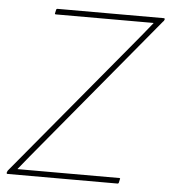

<svg xmlns="http://www.w3.org/2000/svg" viewBox="-49 -700 661 745"><g transform="rotate(5 281.5 -327.5)"><path d="M8 0Q4 0 4 -4L5 -7Q6 -12 10 -16L449 -544Q467 -566 485 -587.5Q503 -609 521 -632V-633Q490 -633 459 -633Q428 -633 397 -633H141Q140 -633 138 -633.5Q136 -634 137 -637L140 -651Q141 -655 146 -655H559Q563 -655 563 -651L562 -648Q561 -644 557 -641L128 -124Q107 -99 86.5 -74Q66 -49 45 -23V-22Q73 -22 101 -22Q129 -22 157 -22H440Q443 -22 444 -21.5Q445 -21 444 -18L441 -4Q440 0 436 0Z"/></g></svg>

Font: Sofia Sans Thin
Style: Italic
Weight: 250
Italic angle: -9°
Version: Version 4.100-B